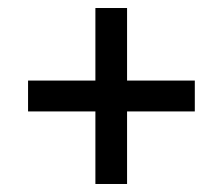

<svg xmlns="http://www.w3.org/2000/svg" viewBox="-20 -597 556 479"><path d="M218 -138H297V-319H466V-396H297V-577H218V-396H50V-319H218Z"/></svg>

Font: Noto Serif Devanagari SemiCondensed Black
Style: Regular
Weight: 900
Width: 4
Designer: Universal Thirst, Indian Type Foundry and the Monotype Design Team
Foundry: Monotype Imaging Inc.
Version: Version 2.004